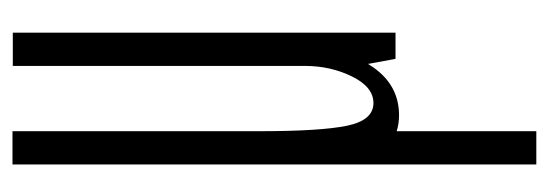

<svg xmlns="http://www.w3.org/2000/svg" viewBox="-299 -339 858 300"><g transform="rotate(-90 130.0 -189.0)"><path d="M23 220H75V-72L23 -598.5ZM188 0H229V-598H177V-60ZM75 -598.5H23V-214.5Q23 -115.5 33.5 -55Q44 5.5 100 5.5Q146.5 5.5 174.8 -34.8Q203 -75 203 -124.5L177 -141.5Q177 -101.5 160.5 -68Q144 -34.5 119 -34.5Q92 -34.5 83.5 -76Q75 -117.5 75 -212.5Z"/></g></svg>

Font: Anybody ExtraCondensed Light
Style: Regular
Weight: 300
Width: 2
Version: Version 1.113;gftools[0.9.25]